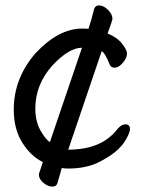

<svg xmlns="http://www.w3.org/2000/svg" viewBox="-20 -602 540 712"><path d="M174 90Q158 90 141 76Q124 62 124 44L139 -1Q95 -22 63 -72.5Q31 -123 31 -195Q31 -313 113 -406Q198 -496 284 -496Q300 -496 308 -495Q319 -527 329 -569Q334 -582 347 -582Q364 -582 380.5 -565.5Q397 -549 397 -532Q397 -527 379 -478Q415 -463 433 -439.5Q451 -416 451 -404Q451 -387 435.5 -369Q420 -351 405 -351Q393 -351 388 -360Q368 -409 357 -412L233 -47Q357 -47 415 -123Q430 -141 445 -141Q462 -141 462 -123Q462 -112 449 -88Q422 -36 337 4Q292 23 233 23Q218 23 209 21L193 77Q189 90 174 90ZM165 -75 284 -425Q236 -425 174 -359Q111 -288 111 -200Q111 -152 130 -118.5Q149 -85 165 -75Z"/></svg>

Font: LXGW WenKai Mono Medium
Style: Regular
Weight: 500
Monospace: yes
Designer: LXGW / Fontworks Inc.
Foundry: LXGW / Fontworks Inc.
Version: Version 1.520; June 14, 2025